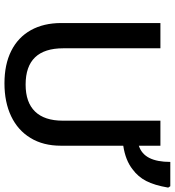

<svg xmlns="http://www.w3.org/2000/svg" viewBox="20 -820 810 891"><g transform="rotate(90 425.5 -375.0)"><path d="M87.4 -253.9V-713.9H204.6V-263.2Q204.6 -88.4 373 -88.4Q455.6 -88.4 498 -132.1Q540.5 -175.8 540.5 -260.7V-713.9H656.7V-613.8Q694.8 -626 713.4 -662.4Q731.9 -698.7 731.9 -759.8H844.7L851.1 -750Q840.3 -686.5 820.6 -648.2Q800.8 -609.9 766.6 -585Q725.1 -551.8 656.7 -541.5V-252Q656.7 -169.9 620.8 -111.1Q585 -52.2 519.8 -21.2Q454.6 9.8 367.2 9.8Q279.3 9.8 216.6 -21.7Q153.8 -53.2 120.6 -112.5Q87.4 -171.9 87.4 -253.9Z"/></g></svg>

Font: Viking Open Sans Light
Style: Bold
Weight: 600
Foundry: Ascender Corporation
Version: Version 2.001